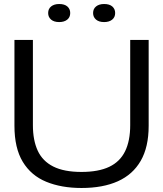

<svg xmlns="http://www.w3.org/2000/svg" viewBox="-20 -928 813 957"><path d="M386 9Q286 9 210.5 -22Q135 -53 93.5 -121.5Q52 -190 52 -301V-729H144V-304Q144 -229 168 -177Q192 -125 245.5 -98Q299 -71 386 -71Q471 -71 524.5 -96.5Q578 -122 603.5 -174Q629 -226 629 -304V-729H721V-301Q721 -195 681.5 -126.5Q642 -58 567.5 -24.5Q493 9 386 9ZM499 -818Q473 -818 458.5 -830.5Q444 -843 444 -863Q444 -884 459 -896Q474 -908 499 -908Q526 -908 540 -895.5Q554 -883 554 -863Q554 -842 539 -830Q524 -818 499 -818ZM275 -818Q249 -818 234.5 -830.5Q220 -843 220 -863Q220 -884 235 -896Q250 -908 275 -908Q302 -908 316 -895.5Q330 -883 330 -863Q330 -842 315 -830Q300 -818 275 -818Z"/></svg>

Font: Mona Sans Expanded
Style: Regular
Weight: 400
Width: 7
Designer: Deni Anggara
Foundry: GitHub
Version: Version 2.000